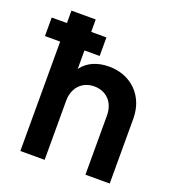

<svg xmlns="http://www.w3.org/2000/svg" viewBox="-158 -865 887 973"><g transform="rotate(20 286.0 -378.5)"><path d="M61 0H192V-319C192 -390 238 -436 302 -436C366 -436 412 -391 412 -319V0H543V-350C543 -472 458 -556 338 -556C276 -556 223 -534 192 -490V-590H274V-690H192V-757H61V-690H-21V-590H61Z"/></g></svg>

Font: Mluvka
Style: Bold
Weight: 700
Designer: Modified by Jiří Krblich, Original typeface by Gumpita Rahayu
Foundry: Gumpita Rahayu & Jiří Krblich
Version: Version 2.000;Glyphs 3.1.1 (3134)